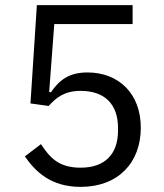

<svg xmlns="http://www.w3.org/2000/svg" viewBox="-20 -718 640 750"><path d="M498 -698H124L99 -314L170 -304C199 -336 231 -363 295 -363C390 -363 441 -310 441 -218V-208C441 -116 390 -63 295 -63C211 -63 176 -100 140 -155L77 -107C119 -47 179 12 295 12C442 12 530 -83 530 -219C530 -354 442 -435 322 -435C249 -435 212 -405 179 -358H172L192 -624H498Z"/></svg>

Font: IBM Plex Arabic
Style: Regular
Weight: 400
Designer: Mike Abbink, Paul van der Laan, Pieter van Rosmalen, Wael Morcos, Khajak Apelian
Foundry: Bold Monday
Version: Version 1.0